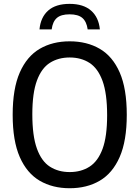

<svg xmlns="http://www.w3.org/2000/svg" viewBox="-20 -963 720 992"><path d="M340 9.5Q251.5 9.5 185.2 -29.2Q119 -68 82.2 -151.5Q45.5 -235 45.5 -370Q45.5 -505 82.2 -588.5Q119 -672 185.2 -710.8Q251.5 -749.5 340 -749.5Q429 -749.5 495.5 -710.8Q562 -672 598.5 -588.5Q635 -505 635 -370Q635 -235 598.2 -151.5Q561.5 -68 495.2 -29.2Q429 9.5 340 9.5ZM340 -74Q399 -74 442.5 -101.8Q486 -129.5 509.8 -193.5Q533.5 -257.5 533.5 -367.5Q533.5 -479.5 509.8 -544.8Q486 -610 442.5 -638Q399 -666 340 -666Q281.5 -666 238 -638.5Q194.5 -611 170.8 -546.8Q147 -482.5 147 -372.5Q147 -260.5 170.8 -195Q194.5 -129.5 238 -101.8Q281.5 -74 340 -74ZM184 -811Q190 -874 229 -908.5Q268 -943 339.5 -943Q411 -943 450.5 -908.2Q490 -873.5 496 -811H433Q427.5 -851 405.8 -870Q384 -889 339.5 -889Q295 -889 273.5 -870Q252 -851 247 -811Z"/></svg>

Font: Encode Sans Semi Condensed Medium
Style: Regular
Weight: 500
Width: 4
Designer: Multiple Designers
Foundry: Impallari Type
Version: Version 3.000; ttfautohint (v1.8.3) -l 8 -r 50 -G 200 -x 14 